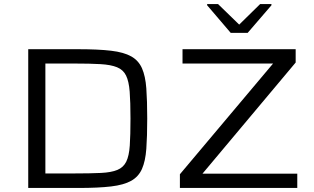

<svg xmlns="http://www.w3.org/2000/svg" viewBox="-20 -932 1558 952"><path d="M120 0V-688H369Q467 -688 530.5 -680.5Q594 -673 630.5 -652.5Q667 -632 684 -593.5Q701 -555 705.5 -494Q710 -433 710 -344Q710 -255 705.5 -194Q701 -133 684 -94.5Q667 -56 630.5 -35.5Q594 -15 530.5 -7.5Q467 0 369 0ZM205 -72H347Q428 -72 480 -74.5Q532 -77 562 -89.5Q592 -102 606 -130.5Q620 -159 623.5 -210.5Q627 -262 627 -344Q627 -426 623 -477.5Q619 -529 605 -557.5Q591 -586 560.5 -598.5Q530 -611 478.5 -614Q427 -617 347 -617H205ZM872 0V-68L1334 -617H885V-688H1446V-622L984 -71H1454V0ZM1124 -769 1007 -906V-912H1061L1166 -810L1270 -912H1326V-906L1208 -769Z"/></svg>

Font: Saira Expanded
Style: Regular
Weight: 400
Width: 7
Designer: Hector Gatti with collaboration of the Omnibus-Type team
Foundry: Omnibus-Type
Version: Version 1.100; ttfautohint (v1.8.3)